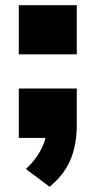

<svg xmlns="http://www.w3.org/2000/svg" viewBox="-20 -528 366 735"><path d="M170 187 79 119Q101 99 118 75.5Q135 52 146 25Q157 -2 160 -31L201 0H52V-189H274V-50Q274 -3 264.5 38.5Q255 80 232.5 117Q210 154 170 187ZM52 -320V-508H274V-320Z"/></svg>

Font: Nunito Sans 6pt Black
Style: Regular
Weight: 900
Version: Version 3.101;gftools[0.9.27]